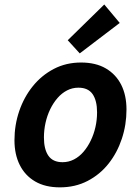

<svg xmlns="http://www.w3.org/2000/svg" viewBox="-20 -813 613 847"><path d="M244.2 13.5Q179.5 13.5 134.9 -12.6Q90.2 -38.8 67 -85.5Q43.8 -132.2 43.8 -194Q43.8 -261.5 64.8 -323Q85.8 -384.5 124.6 -432.6Q163.5 -480.8 217.5 -509Q271.5 -537.2 337.5 -537.2Q402.5 -537.2 447 -511.1Q491.5 -485 514.8 -438.8Q538 -392.5 538 -330Q538 -262.5 517.5 -200.9Q497 -139.2 458.9 -91.1Q420.8 -43 366.4 -14.8Q312 13.5 244.2 13.5ZM256 -97.5Q282.5 -97.5 306 -109.5Q329.5 -121.5 348.1 -143.1Q366.8 -164.8 380.2 -192.6Q393.8 -220.5 401 -252.4Q408.2 -284.2 408.2 -317.2Q408.2 -369.2 388.5 -397.8Q368.8 -426.2 325.8 -426.2Q299.2 -426.2 275.9 -414.2Q252.5 -402.2 233.8 -380.6Q215 -359 201.5 -331.1Q188 -303.2 180.9 -271.4Q173.8 -239.5 173.8 -206.5Q173.8 -154.5 193.5 -126Q213.2 -97.5 256 -97.5ZM331.8 -577.5 278.8 -635.5 440 -793.2 508.2 -711.8Z"/></svg>

Font: Ubuntu Sans
Style: Italic
Weight: 400
Italic angle: -13.5°
Designer: Dalton Maag Ltd
Foundry: Dalton Maag Ltd
Version: Version 1.006